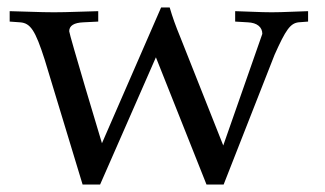

<svg xmlns="http://www.w3.org/2000/svg" viewBox="-20 -489 873 516"><path d="M413 -469 254 -104C251 -113 166 -397 166 -405C166 -420 179 -428 204 -429L244 -431V-459C145 -456 145 -456 125 -456C105 -456 105 -456 6 -459V-431L34 -429C62 -427 75 -407 100 -329L202 7H249L399 -335L535 7H581L718 -342C748 -409 760 -426 782 -429L808 -431V-459C726 -456 726 -456 710 -456C694 -456 694 -456 612 -459V-431L646 -429C671 -428 685 -416 685 -398L580 -98L465 -388C451 -422 444 -442 436 -469Z"/></svg>

Font: Asana Math
Style: Regular
Weight: 400
Version: Version 000.958